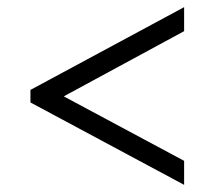

<svg xmlns="http://www.w3.org/2000/svg" viewBox="-20 -595 599 536"><path d="M494 -79 65 -309V-344L494 -575V-508L158 -326L494 -146Z"/></svg>

Font: Noto Serif Telugu
Style: Regular
Weight: 400
Designer: Jelle Bosma - Monotype Design Team
Foundry: Monotype Imaging Inc.
Version: Version 2.003